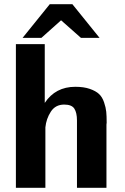

<svg xmlns="http://www.w3.org/2000/svg" viewBox="-20 -898 597 918"><path d="M88 -717 218 -878H326L456 -717H367L272 -801L178 -717ZM56 0V-687H194V-472V-406Q245 -483 340 -483Q381 -483 409.5 -473Q438 -463 453.5 -448.5Q469 -434 477.5 -409Q486 -384 488 -363.5Q490 -343 490 -311Q490 -310 489.5 -307Q489 -304 489 -302V0H348V-322Q348 -359 335.5 -378.5Q323 -398 287 -398Q245 -398 223 -364Q201 -330 197 -289V-285V0Z"/></svg>

Font: Coval
Style: Heavy
Weight: 900
Foundry: Context Ltd
Version: Version 001.000